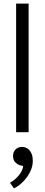

<svg xmlns="http://www.w3.org/2000/svg" viewBox="-20 -730 246 1060"><path d="M69 0V-710H138V0ZM97 184Q81 181 66.5 168Q52 155 52 131Q52 110 65.5 95.5Q79 81 102 81Q112 81 122.5 85Q133 89 141.5 98Q150 107 155.5 121.5Q161 136 161 158Q161 181 153 203Q145 225 131 245Q117 265 98 282Q79 299 57 310L35 279Q64 263 84.5 237.5Q105 212 108 187Z"/></svg>

Font: Ek Mukta Light
Style: Regular
Weight: 300
Designer: Girish Dalvi and Yashodeep Gholap
Foundry: Ek Type
Version: Version 2.538;PS 1.002;hotconv 16.6.51;makeotf.lib2.5.65220;